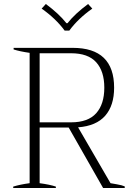

<svg xmlns="http://www.w3.org/2000/svg" viewBox="-20 -939 673 959"><path d="M188 -896 209 -919Q274 -871 312 -823H317Q355 -871 420 -919L441 -896Q370 -846 326 -786H303Q259 -846 188 -896ZM603 -8V0H495L323 -302H178V-24Q230 -17 259 -7V0H46V-7Q82 -18 128 -24V-675Q79 -682 48 -692V-700H343Q550 -700 550 -501Q550 -412 505.5 -361Q461 -310 370 -303L532 -24Q537 -23 563.5 -18.5Q590 -14 603 -8ZM178 -328H335Q420 -328 460.5 -373.5Q501 -419 501 -501Q501 -583 460.5 -628Q420 -673 335 -673H178Z"/></svg>

Font: Trirong ExtraLight
Style: Regular
Weight: 275
Designer: Katatrad Team
Foundry: CadsonDemak
Version: Version 1.001